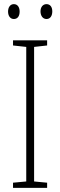

<svg xmlns="http://www.w3.org/2000/svg" viewBox="-20 -909 291 929"><path d="M19 -853C19 -833 29 -817 47 -817C65 -817 75 -831 75 -853C75 -874 65 -889 47 -889C29 -889 19 -873 19 -853ZM176 -854C176 -833 187 -817 205 -817C223 -817 233 -832 233 -854C233 -875 223 -889 205 -889C187 -889 176 -874 176 -854ZM208 0V-25L145 -31V-682L208 -689V-714H43V-689L107 -682V-31L43 -25V0Z"/></svg>

Font: Noto Sans Myanmar UI Condensed ExtraLight
Style: Regular
Weight: 200
Width: 3
Designer: Monotype Design Team
Foundry: Monotype Imaging Inc.
Version: Version 2.103